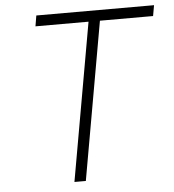

<svg xmlns="http://www.w3.org/2000/svg" viewBox="-51 -740 713 787"><g transform="rotate(-5 306.0 -346.5)"><path d="M223.6 0 338.4 -649.4H120.1L127.4 -693.4H611.8L604 -649.4H385.3L270.5 0Z"/></g></svg>

Font: Cascadia Mono ExtraLight
Style: Italic
Weight: 200
Italic angle: -10°
Monospace: yes
Designer: Aaron Bell
Foundry: Saja Typeworks
Version: Version 2404.023; ttfautohint (v1.8.4)